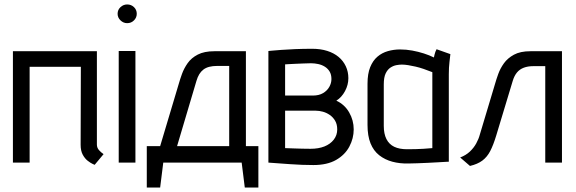

<svg xmlns="http://www.w3.org/2000/svg" viewBox="-20 -730 2585 862"><path d="M415 -81V-500H38V0H113V-430H343L342 -80Q342 -53 351.5 -35.5Q361 -18 374 -8Q387 2 396 6Q405 10 405 10L445 -38Q433 -46 424 -56.5Q415 -67 415 -81Z M513 0H588V-501H513ZM551 -710Q534 -710 521 -698Q508 -686 508 -668Q508 -651 521 -638.5Q534 -626 551 -626Q569 -626 581.5 -638.5Q594 -651 594 -668Q594 -686 581.5 -698Q569 -710 551 -710Z M1084 -74V-500H942Q897 -500 868 -485Q839 -470 822.5 -446.5Q806 -423 797 -398Q788 -373 783 -355L699 -74H639V112H699L713 0H1065L1079 112H1140V-74ZM775 -74 862 -367Q867 -384 874.5 -396.5Q882 -409 893 -417.5Q904 -426 919.5 -430Q935 -434 955 -434H1009V-74Z M1490 -278Q1514 -293 1529 -321Q1544 -349 1544 -379Q1544 -408 1532.5 -432.5Q1521 -457 1500 -474.5Q1479 -492 1449 -501.5Q1419 -511 1382 -511Q1341 -511 1305.5 -509.5Q1270 -508 1243 -506Q1216 -504 1200.5 -502.5Q1185 -501 1185 -501V0Q1185 0 1198 1Q1211 2 1233 3.5Q1255 5 1281.5 7Q1308 9 1335.5 10Q1363 11 1387 11Q1449 11 1489 -12Q1529 -35 1548.5 -72Q1568 -109 1568 -149Q1568 -190 1547.5 -225.5Q1527 -261 1490 -278ZM1376 -446Q1392 -446 1408.5 -442.5Q1425 -439 1438.5 -430.5Q1452 -422 1460 -408.5Q1468 -395 1468 -375Q1468 -357 1458.5 -340Q1449 -323 1430.5 -312Q1412 -301 1385 -301H1260V-441Q1263 -441 1275.5 -442Q1288 -443 1305.5 -443.5Q1323 -444 1341.5 -445Q1360 -446 1376 -446ZM1374 -62Q1356 -62 1337 -62.5Q1318 -63 1302 -63.5Q1286 -64 1274.5 -64.5Q1263 -65 1260 -65V-233H1398Q1413 -233 1429.5 -228.5Q1446 -224 1460.5 -214Q1475 -204 1484.5 -188Q1494 -172 1494 -149Q1494 -123 1478.5 -103Q1463 -83 1436.5 -72.5Q1410 -62 1374 -62Z M2002 -487 1940 -509Q1934 -498 1931 -485Q1928 -472 1928 -472Q1908 -482 1883 -490Q1858 -498 1831 -503Q1804 -508 1776 -508Q1748 -508 1721.5 -500.5Q1695 -493 1674.5 -475.5Q1654 -458 1642 -428.5Q1630 -399 1630 -354V-169Q1630 -120 1643.5 -86.5Q1657 -53 1682.5 -33Q1708 -13 1741.5 -4Q1775 5 1814 4Q1831 4 1854 3Q1877 2 1902 1Q1927 0 1948.5 -1.5Q1970 -3 1983 -3.5Q1996 -4 1995 -4V-397Q1995 -427 1998 -452Q2001 -477 2002 -487ZM1703 -165V-351Q1703 -383 1711.5 -400.5Q1720 -418 1733 -426.5Q1746 -435 1759.5 -437.5Q1773 -440 1784 -440Q1797 -440 1812.5 -437.5Q1828 -435 1845.5 -431Q1863 -427 1882 -420.5Q1901 -414 1921 -406V-65Q1917 -65 1907 -64Q1897 -63 1881.5 -62Q1866 -61 1847 -60.5Q1828 -60 1807 -60Q1773 -60 1750 -71Q1727 -82 1715 -105.5Q1703 -129 1703 -165Z M2361 -500Q2316 -500 2287.5 -484.5Q2259 -469 2242.5 -446Q2226 -423 2217 -398Q2208 -373 2203 -355L2134 -125Q2129 -106 2118 -86Q2107 -66 2089.5 -49.5Q2072 -33 2046 -23L2090 15Q2124 7 2145.5 -9Q2167 -25 2181 -52Q2195 -79 2208 -122L2282 -367Q2289 -390 2301 -404.5Q2313 -419 2331.5 -426Q2350 -433 2374 -433H2428V0H2503V-500Z"/></svg>

Font: Advent Pro Medium
Style: Regular
Weight: 500
Designer: VivaRado, Andreas Kalpakidis
Foundry: VivaRado, Andreas Kalpakidis
Version: Version 3.000